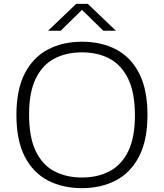

<svg xmlns="http://www.w3.org/2000/svg" viewBox="-20 -965 848 994"><path d="M404.5 9Q303.5 9 227 -31.2Q150.5 -71.5 107.8 -155.2Q65 -239 65 -370Q65 -501 108.2 -584.8Q151.5 -668.5 228 -708.8Q304.5 -749 404.5 -749Q505.5 -749 581.8 -708.8Q658 -668.5 700.8 -584.5Q743.5 -500.5 743.5 -370Q743.5 -239.5 700.2 -155.5Q657 -71.5 580.5 -31.2Q504 9 404.5 9ZM404.5 -46Q486 -46 547.8 -78.8Q609.5 -111.5 644 -182.2Q678.5 -253 678.5 -367.5Q678.5 -484.5 643.8 -556.5Q609 -628.5 547.5 -661.2Q486 -694 404.5 -694Q323 -694 261.2 -661.5Q199.5 -629 165 -558Q130.5 -487 130.5 -372.5Q130.5 -255 164.8 -183.2Q199 -111.5 260.8 -78.8Q322.5 -46 404.5 -46ZM229 -806 374.5 -945H434.5L580 -806H514.5L404.5 -914L294.5 -806Z"/></svg>

Font: Encode Sans Expanded Expanded Light
Style: Regular
Weight: 300
Width: 7
Designer: Multiple Designers
Foundry: Impallari Type
Version: Version 3.000; ttfautohint (v1.8.3) -l 8 -r 50 -G 200 -x 14 